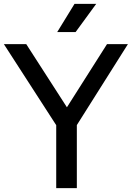

<svg xmlns="http://www.w3.org/2000/svg" viewBox="-39 -967 678 987"><path d="M250 0V-323.5L-19 -740H96L305 -415.5L511 -740H618.5L356 -324V0ZM255 -802 344 -947H455.5L349.5 -802Z"/></svg>

Font: Encode Sans Md
Style: Regular
Weight: 500
Designer: Multiple Designers
Foundry: Impallari Type
Version: Version 3.002; ttfautohint (v1.8.3) -l 8 -r 50 -G 200 -x 14 